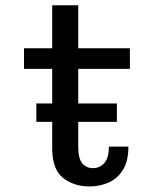

<svg xmlns="http://www.w3.org/2000/svg" viewBox="-20 -678 590 708"><path d="M172.5 -130.5V-228.5H114V-296.5H172.5V-424H68.5V-500H172.5V-658.5H268.5V-500H459V-424H268.5V-296.5H411V-228.5H268.5V-136Q268.5 -94 283.2 -76Q298 -58 322.5 -58Q348 -58 364.8 -76.8Q381.5 -95.5 381.5 -137.5H453.5Q453.5 -84 433.5 -51.8Q413.5 -19.5 380.8 -5Q348 9.5 310.5 9.5Q252 9.5 212.2 -22.2Q172.5 -54 172.5 -130.5Z"/></svg>

Font: Trispace SemiCondensed
Style: Regular
Weight: 400
Width: 4
Designer: Tyler Finck
Foundry: Etcetera Type Company
Version: Version 1.210; ttfautohint (v1.8.3)